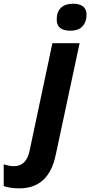

<svg xmlns="http://www.w3.org/2000/svg" viewBox="-149 -780 489 1040"><path d="M-43.9 240.2Q-94.7 240.2 -128.9 228V109.9Q-99.1 120.1 -73.2 120.1Q-6.3 120.1 11.2 37.1L134.8 -545.9H282.2L152.8 59.1Q115.2 240.2 -43.9 240.2ZM158.2 -673.8Q158.2 -716.3 181.4 -738Q204.6 -759.8 247.1 -759.8Q282.7 -759.8 301.3 -744.6Q319.8 -729.5 319.8 -701.2Q319.8 -662.1 298.3 -637.9Q276.9 -613.8 231.9 -613.8Q158.2 -613.8 158.2 -673.8Z"/></svg>

Font: CAA NEO Sans
Style: Bold Italic
Weight: 700
Italic angle: -12°
Version: Version 1.10